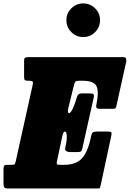

<svg xmlns="http://www.w3.org/2000/svg" viewBox="-55 -1076 741 1096"><path d="M300 -296 270 -155Q266.5 -138 273.2 -136.5Q280 -135 297 -135H310Q379 -135 413 -172.2Q447 -209.5 464.5 -296Q468.5 -315 474 -320Q479.5 -325 500 -325H560Q577 -325 580.2 -320.5Q583.5 -316 580 -300L520 -20Q516.5 -5 515.2 -2.5Q514 0 498 0H-10Q-25 0 -30 -6Q-35 -12 -35 -28V-109Q-35 -122 -32.2 -128.5Q-29.5 -135 -17 -135H8Q24 -135 27.8 -137.8Q31.5 -140.5 35 -156L132.5 -596Q135 -608.5 129.5 -611.8Q124 -615 110.5 -615H105.5Q90 -615 86.2 -619.5Q82.5 -624 82.5 -639V-727Q82.5 -744 88.8 -747Q95 -750 110.5 -750H645Q659.5 -750 662.8 -745Q666 -740 666 -726L610 -474Q607 -460.5 603.8 -457.8Q600.5 -455 586 -455H511Q490.5 -455 494.5 -475Q511 -551.5 496.2 -583.2Q481.5 -615 417.5 -615H396.5Q382 -615 376.8 -611Q371.5 -607 367.5 -591.5L335 -459Q331 -442 332.8 -436Q334.5 -430 339 -430H339.5Q348 -430 360.8 -457Q373.5 -484 383 -519Q389.5 -543 410.5 -543H456Q472 -543 477.8 -538.5Q483.5 -534 480 -519L415 -229Q412.5 -216.5 407.8 -212.2Q403 -208 389 -208H345Q329.5 -208 321.8 -215Q314 -222 317.5 -234Q326.5 -268 326.2 -296.5Q326 -325 316 -325H315.5Q306 -325 300 -296ZM420 -864.5Q380.5 -864.5 352.2 -892.8Q324 -921 324 -960.5Q324 -1000.5 352.2 -1028.5Q380.5 -1056.5 420 -1056.5Q460 -1056.5 488 -1028.5Q516 -1000.5 516 -960.5Q516 -921 488 -892.8Q460 -864.5 420 -864.5Z"/></svg>

Font: Besley* Condensed Fatface
Style: Italic
Weight: 900
Width: 3
Italic angle: -13°
Designer: Owen Earl
Foundry: indestructible type*
Version: Version 3.000; ttfautohint (v1.8.3)